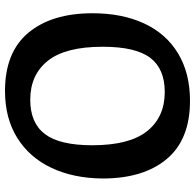

<svg xmlns="http://www.w3.org/2000/svg" viewBox="-26 -744 780 768"><g transform="rotate(90 364.0 -360.0)"><path d="M33 -340Q33 -459 74 -547Q115 -635 194 -682.5Q273 -730 383 -730Q538 -730 616 -637Q694 -544 694 -380Q693 -264 651.5 -176Q610 -88 531.5 -39Q453 10 344 10Q189 10 111 -83.5Q33 -177 33 -340ZM561 -339Q561 -488 504.5 -558.5Q448 -629 348 -629Q255 -629 211 -570.5Q167 -512 167 -381Q167 -232 223 -161.5Q279 -91 379 -91Q472 -91 516.5 -150Q561 -209 561 -339Z"/></g></svg>

Font: Enriqueta SemiBold
Style: Regular
Weight: 600
Designer: Viviana Monsalve, Gustavo Ibarra
Foundry: 72Puntos
Version: Version 2.000